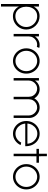

<svg xmlns="http://www.w3.org/2000/svg" viewBox="1404 -2100 947 3794"><g transform="rotate(90 1877.0 -203.5)"><path d="M109 250H60V-500H109V-394Q135.5 -447.5 184.2 -480.2Q233 -513 301 -513Q355 -513 402.8 -492.5Q450.5 -472 486.8 -435.8Q523 -399.5 543.5 -352Q564 -304.5 564 -250Q564 -177 528.2 -117Q492.5 -57 433 -21.5Q373.5 14 301 14Q233 14 184.2 -18.8Q135.5 -51.5 109 -105ZM300.5 -465Q242 -465 200 -436Q158 -407 135.5 -358.5Q113 -310 113 -250Q113 -191 135.2 -142Q157.5 -93 199.5 -63.8Q241.5 -34.5 300.5 -34.5Q358 -34.5 406.5 -63Q455 -91.5 484.5 -140.5Q514 -189.5 514 -250Q514 -309 485.2 -357.8Q456.5 -406.5 408 -435.8Q359.5 -465 300.5 -465Z M651 0V-500H700V-421.5Q727.5 -463.5 772.5 -488.8Q817.5 -514 871 -514Q900.5 -514 927 -506.5L907 -458.5Q886.5 -464.5 864.5 -464.5Q819 -464.5 781.8 -442.2Q744.5 -420 722.2 -382.8Q700 -345.5 700 -300V0Z M1185.5 13Q1116.5 13 1059.8 -22.5Q1003 -58 969.2 -117.8Q935.5 -177.5 935.5 -250Q935.5 -323 969.2 -383Q1003 -443 1059.8 -478.5Q1116.5 -514 1185.5 -514Q1254.5 -514 1311.2 -478.5Q1368 -443 1401.8 -383Q1435.5 -323 1435.5 -250Q1435.5 -177.5 1401.8 -117.8Q1368 -58 1311.2 -22.5Q1254.5 13 1185.5 13ZM1185.5 -36Q1242 -36 1287.5 -65.8Q1333 -95.5 1359.8 -144Q1386.5 -192.5 1386.5 -250Q1386.5 -308 1359.8 -356.8Q1333 -405.5 1287.5 -435.2Q1242 -465 1185.5 -465Q1128.5 -465 1083 -435.2Q1037.5 -405.5 1011 -356.8Q984.5 -308 984.5 -250Q984.5 -190.5 1012 -142Q1039.5 -93.5 1085.2 -64.8Q1131 -36 1185.5 -36Z M1523 0V-500H1572V-421.5Q1599.5 -463.5 1644.5 -488.8Q1689.5 -514 1743 -514Q1801 -514 1849.2 -484.8Q1897.5 -455.5 1924 -408Q1950 -455.5 1998 -484.8Q2046 -514 2104.5 -514Q2161.5 -514 2208.5 -486Q2255.5 -458 2283.5 -411Q2311.5 -364 2311.5 -307V0H2262.5V-298.5Q2262.5 -343 2240.8 -380.8Q2219 -418.5 2182.8 -441.5Q2146.5 -464.5 2102 -464.5Q2058 -464.5 2021.8 -443.2Q1985.5 -422 1963.8 -384.5Q1942 -347 1942 -298.5V0H1893V-298.5Q1893 -347 1871.2 -384.5Q1849.5 -422 1813 -443.2Q1776.5 -464.5 1732.5 -464.5Q1688.5 -464.5 1652 -441.5Q1615.5 -418.5 1593.8 -380.8Q1572 -343 1572 -298.5V0Z M2621.5 13Q2552.5 13 2495.8 -22.5Q2439 -58 2405.2 -117.8Q2371.5 -177.5 2371.5 -250Q2371.5 -323 2405.2 -383Q2439 -443 2495.8 -478.5Q2552.5 -514 2621.5 -514Q2694.5 -514 2751 -477.5Q2807.5 -441 2839.2 -376.8Q2871 -312.5 2870 -229.5H2422.5Q2428 -174 2455.5 -130.5Q2483 -87 2526.2 -61.8Q2569.5 -36.5 2621.5 -36Q2678.5 -36 2724.5 -66.2Q2770.5 -96.5 2798 -149.5L2847.5 -138Q2817.5 -71.5 2757 -29.2Q2696.5 13 2621.5 13ZM2421.5 -272H2820.5Q2817.5 -325 2790.2 -369.5Q2763 -414 2718.8 -441Q2674.5 -468 2621.5 -468Q2568 -468 2524.5 -441.8Q2481 -415.5 2453.5 -371Q2426 -326.5 2421.5 -272Z M3196.5 -451H3068L3067 0H3018L3019 -451H2922V-500H3019L3018 -657H3067L3068 -500H3196.5Z M3473.5 13Q3404.5 13 3347.8 -22.5Q3291 -58 3257.2 -117.8Q3223.5 -177.5 3223.5 -250Q3223.5 -323 3257.2 -383Q3291 -443 3347.8 -478.5Q3404.5 -514 3473.5 -514Q3542.5 -514 3599.2 -478.5Q3656 -443 3689.8 -383Q3723.5 -323 3723.5 -250Q3723.5 -177.5 3689.8 -117.8Q3656 -58 3599.2 -22.5Q3542.5 13 3473.5 13ZM3473.5 -36Q3530 -36 3575.5 -65.8Q3621 -95.5 3647.8 -144Q3674.5 -192.5 3674.5 -250Q3674.5 -308 3647.8 -356.8Q3621 -405.5 3575.5 -435.2Q3530 -465 3473.5 -465Q3416.5 -465 3371 -435.2Q3325.5 -405.5 3299 -356.8Q3272.5 -308 3272.5 -250Q3272.5 -190.5 3300 -142Q3327.5 -93.5 3373.2 -64.8Q3419 -36 3473.5 -36Z"/></g></svg>

Font: Urbanist ExtraLight
Style: Regular
Weight: 200
Designer: Corey Hu
Foundry: Corey Hu
Version: Version 1.330; ttfautohint (v1.8.4.7-5d5b)